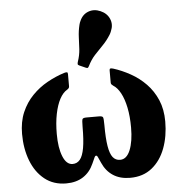

<svg xmlns="http://www.w3.org/2000/svg" viewBox="-57 -890 904 955"><g transform="rotate(-5 395.0 -413.0)"><path d="M209.5 -239Q209.5 -294.5 218.4 -338.6Q227.3 -382.7 243.1 -412.4Q259 -442 280 -454Q284.8 -457 287.9 -460.7Q291 -464.5 291 -470V-531Q291 -539 287 -540.2Q283 -541.5 272.5 -538.5Q229.5 -525 187.5 -501.6Q145.5 -478.3 111.8 -443.6Q78 -409 57.7 -362Q37.5 -315 37.5 -254ZM580.5 -239 752.5 -254Q752.5 -315 732.3 -362Q712 -409 678.3 -443.6Q644.5 -478.3 602.5 -501.6Q560.5 -525 517.5 -538.5Q507 -541.5 503 -540.2Q499 -539 499 -531V-470Q499 -464.5 502.1 -460.9Q505.3 -457.2 510 -454Q530.5 -441.7 546.5 -412.1Q562.5 -382.5 571.5 -338.5Q580.5 -294.5 580.5 -239ZM426.3 -308H363.5Q347 -308 343.7 -301.8Q340.5 -295.5 340.5 -263Q340.5 -197 333.5 -157.6Q326.5 -118.3 312.1 -100.9Q297.8 -83.5 275.3 -83.5Q244.5 -83.5 227 -126.5Q209.5 -169.5 209.5 -239L37.5 -254Q37.5 -180.5 60.5 -120.6Q83.5 -60.7 127.7 -25.4Q172 10 235.5 10Q285.5 10 320.1 -12.5Q354.8 -35 373 -76.5Q384.5 -102.5 387.5 -108.5Q390.5 -114.5 395 -114.5Q399.5 -114.5 402.5 -108.5Q405.5 -102.5 417 -76.5Q435.3 -35 469.9 -12.5Q504.5 10 554.5 10Q619.3 10 663.4 -25.4Q707.5 -60.7 730 -120.6Q752.5 -180.5 752.5 -254L580.5 -239Q580.5 -169.5 562.9 -126.5Q545.2 -83.5 512.5 -83.5Q490 -83.5 476.1 -100.9Q462.3 -118.3 455.8 -157.6Q449.3 -197 449.3 -263Q449.3 -295.5 446 -301.8Q442.8 -308 426.3 -308ZM514.5 -708.5Q517.3 -713 519 -716.9Q520.8 -720.7 522.3 -724.7Q536.3 -756.7 524 -785.7Q511.8 -814.7 479.8 -828.5Q447.8 -842.5 418.5 -831.4Q389.2 -820.3 375.5 -788Q373.7 -784 372.2 -780.2Q370.7 -776.5 369.5 -771.2Q361.7 -739.3 360.7 -709.1Q359.7 -679 357.9 -649Q356 -619 345.2 -587.5Q343 -580.7 343.4 -576.2Q343.7 -571.7 351.5 -568.5L380.8 -555.5Q388.5 -552.2 391.4 -553.1Q394.3 -554 398 -561.2Q413 -592 433.5 -614.4Q454 -636.7 475.4 -658.4Q496.8 -680 514.5 -708.5Z"/></g></svg>

Font: Besley
Style: Regular
Weight: 400
Designer: Owen Earl
Foundry: indestructible type*
Version: Version 4.000